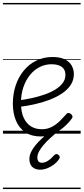

<svg xmlns="http://www.w3.org/2000/svg" viewBox="-20 -905 566 1300"><path d="M256 19Q193 19 151 -9.5Q109 -38 88 -88.5Q67 -139 67 -203Q67 -269 86 -326Q105 -383 140.5 -426.5Q176 -470 225.5 -494.5Q275 -519 336 -519Q386 -519 418 -503.5Q450 -488 465 -461.5Q480 -435 480 -403Q480 -362 458 -329Q436 -296 398 -271Q360 -246 312 -228Q264 -210 211.5 -198.5Q159 -187 109 -181L111 -226Q151 -231 194.5 -240.5Q238 -250 279 -264Q320 -278 352.5 -297.5Q385 -317 404 -342Q423 -367 423 -398Q423 -434 398.5 -452Q374 -470 329 -470Q286 -470 248.5 -451Q211 -432 183 -397.5Q155 -363 138.5 -315Q122 -267 122 -209Q122 -148 140 -108.5Q158 -69 189.5 -49.5Q221 -30 262 -30Q302 -30 333 -47Q364 -64 387.5 -88Q411 -112 429 -132Q436 -141 444.5 -140Q453 -139 461 -133Q468 -126 470.5 -118.5Q473 -111 466 -102Q445 -73 413 -45Q381 -17 341.5 1Q302 19 256 19ZM251 244Q219 244 199 225.5Q179 207 179 173Q179 149 189.5 126Q200 103 219.5 79Q239 55 267 29.5Q295 4 331 -24L374 -22V-17Q344 8 318.5 31.5Q293 55 274 77.5Q255 100 244 121Q233 142 233 161Q233 178 240.5 187.5Q248 197 264 197Q284 197 305 183.5Q326 170 348 145Q354 139 361 138Q368 137 375 143Q383 149 384.5 156.5Q386 164 380 172Q365 194 343.5 210Q322 226 298 235Q274 244 251 244ZM0 365H526V375H0ZM0 -20H526V0H0ZM0 -505H526V-500H0ZM0 -885H526V-875H0Z"/></svg>

Font: Playwrite GB S Guides
Style: Italic
Weight: 400
Italic angle: -7.01216°
Designer: Veronika Burian, José Scaglione
Foundry: TypeTogether
Version: Version 1.002